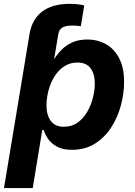

<svg xmlns="http://www.w3.org/2000/svg" viewBox="-37 -754 687 978"><path d="M90.8 -444.5 107.6 -545.9 113.3 -580.1Q126 -655.8 177.7 -695.1Q229.4 -734.4 317.6 -734.4Q339.8 -734.4 358.7 -732.2Q377.7 -730.1 392.1 -726L374.7 -620.6Q363.4 -622.1 352.7 -623Q341.9 -623.8 331.3 -623.8Q297.9 -623.8 281 -613.8Q264.1 -603.8 260 -580.1L254.2 -545.9L237.3 -444.5ZM-16.7 204.1 107.8 -545.9H251.8L235.6 -454H240Q253.5 -476.7 275.7 -499.6Q297.9 -522.4 330.5 -537.6Q363.1 -552.7 407.3 -552.7Q461.3 -552.7 503.6 -528.5Q546 -504.2 570.6 -456.2Q595.1 -408.1 595.1 -336.8Q595.1 -278.4 578.9 -217.5Q562.6 -156.7 529.7 -105.4Q496.8 -54.2 446.9 -22.5Q396.9 9.1 329.7 9.1Q283 9.1 253.5 -7Q224 -23.1 207.9 -46.4Q191.9 -69.7 185.3 -91.7H178.3L129.7 204.1ZM287.9 -108.3Q328.8 -108.3 358.5 -129.7Q388.2 -151.1 407.7 -185Q427.1 -218.9 436.5 -257Q445.9 -295.1 445.9 -328.6Q445.9 -377.4 424.4 -406.4Q402.9 -435.4 357.8 -435.4Q318.8 -435.4 289.2 -415.6Q259.6 -395.8 239.8 -363.5Q220 -331.1 209.9 -292.6Q199.9 -254.2 199.9 -216.9Q199.9 -166.7 222.1 -137.5Q244.4 -108.3 287.9 -108.3Z"/></svg>

Font: Adwaita Sans
Style: Italic
Weight: 400
Italic angle: -9.39999°
Designer: Rasmus Andersson
Foundry: rsms
Version: Version 4.001;git-9221beed3